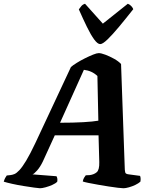

<svg xmlns="http://www.w3.org/2000/svg" viewBox="-66 -1003 806 1023"><path d="M147 0Q140 0 115.5 -3.5Q91 -7 59.5 -12Q28 -17 -1 -23.5Q-30 -30 -46 -35Q-43 -46 -38.5 -54.5Q-34 -63 -30 -68L-11 -70Q-1 -71 10.5 -75.5Q22 -80 37.5 -96.5Q53 -113 73.5 -147Q94 -181 122 -240L312 -646Q322 -655 342 -667.5Q362 -680 386 -692Q410 -704 430 -712Q450 -720 460 -720Q473 -720 495.5 -711.5Q518 -703 541.5 -690Q565 -677 579 -662L599 -99Q600 -83 604.5 -79Q609 -75 620 -74L680 -66Q682 -63 683 -54.5Q684 -46 682 -35Q672 -26 655.5 -18Q639 -10 621 -5Q603 0 592 0Q584 0 562.5 -2.5Q541 -5 512.5 -9.5Q484 -14 455.5 -19Q427 -24 405 -28.5Q383 -33 375 -36Q377 -48 382 -56Q387 -64 391 -69L412 -70Q435 -73 449.5 -85.5Q464 -98 463 -139L459 -282H226L162 -142Q148 -113 131.5 -94.5Q115 -76 107 -74L235 -64Q242 -52 239 -35Q231 -26 213 -18Q195 -10 176.5 -5Q158 0 147 0ZM254 -349Q325 -349 377.5 -352Q430 -355 458 -360L453 -598Q424 -626 381 -631ZM468 -768Q454 -768 436 -792.5Q418 -817 397.5 -859Q377 -901 354 -953Q360 -961 367 -970Q374 -979 387 -983L482 -877L615 -983Q626 -979 634 -970Q642 -961 644 -954Q603 -902 568 -860Q533 -818 507 -793Q481 -768 468 -768Z"/></svg>

Font: Texturina 72pt 72pt ExtraBold
Style: Italic
Weight: 800
Italic angle: -11°
Designer: Guillermo Torres Carreño
Foundry: Omnibus-Type
Version: Version 1.002; ttfautohint (v1.8.3)